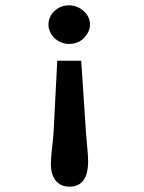

<svg xmlns="http://www.w3.org/2000/svg" viewBox="-20 -691 540 721"><path d="M295 -548C310 -564 318 -580 318 -599C318 -638 281 -671 239 -671C197 -671 162 -639 162 -599C162 -560 197 -526 239 -526C261 -526 280 -533 295 -548ZM241 10C284 10 311 -18 311 -86C311 -111 305 -161 303 -191L285 -463H195L181 -191C179 -159 171 -105 171 -76C171 -21 197 10 241 10Z"/></svg>

Font: Inconsolata
Style: Bold
Weight: 700
Monospace: yes
Designer: Raph Levien, Kirill Tkachev(cyreal.org)
Foundry: Raph Levien, Kirill Tkachev(cyreal.org)
Version: Version 1.014